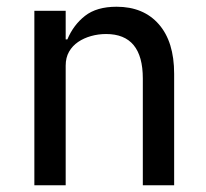

<svg xmlns="http://www.w3.org/2000/svg" viewBox="-20 -550 613 570"><path d="M82 0V-518H175V-433H180Q198 -476 232.5 -503Q267 -530 326 -530Q406 -530 451.5 -478Q497 -426 497 -331V0H404V-317Q404 -449 295 -449Q272 -449 250.5 -443Q229 -437 212 -425.5Q195 -414 185 -396.5Q175 -379 175 -355V0Z"/></svg>

Font: IBM Plex Sans Text
Style: Regular
Weight: 450
Designer: Mike Abbink, Paul van der Laan, Pieter van Rosmalen
Foundry: Bold Monday
Version: Version 3.005